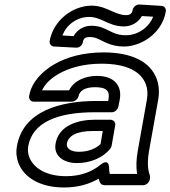

<svg xmlns="http://www.w3.org/2000/svg" viewBox="-20 -795 754 850"><path d="M590 -128C583 -89 582 -55 587 -25H466C464 -33 463 -41 463 -51C463 -51 465 -98 424 -65C390 -37 341 -15 273 -15C182 -15 129 -52 110 -98C104 -114 102 -130 105 -148C124 -255 238 -298 399 -298H475C490 -298 502 -312 504 -323L510 -353C522 -418 483 -459 410 -459C360 -459 308 -440 286 -395H166C180 -425 207 -449 238 -467C284 -494 350 -513 429 -513C542 -513 605 -478 626 -421C633 -402 635 -379 630 -352ZM442 25H614C625 25 640 15 643 0L644 -8C645 -12 644 -16 643 -20C633 -48 632 -81 640 -128L680 -352C686 -386 684 -418 674 -445C645 -524 560 -563 438 -563C351 -563 275 -543 218 -509C171 -481 120 -435 109 -370C107 -359 114 -345 129 -345H298C309 -345 325 -355 328 -370C332 -391 353 -409 401 -409C455 -409 467 -390 460 -353L459 -348H408C248 -348 82 -304 55 -148C50 -121 53 -95 62 -72C88 -7 160 35 264 35C325 35 376 20 417 -4C420 9 425 25 442 25ZM226 -159C216 -101 267 -73 320 -73C381 -73 435 -97 467 -135C470 -139 473 -145 474 -149L490 -240C493 -255 480 -265 469 -265H400C327 -265 240 -241 226 -159ZM276 -159C282 -194 319 -215 391 -215H435L425 -157C407 -139 373 -123 329 -123C288 -123 273 -142 276 -159ZM529 -678C562 -678 593 -696 608 -724L658 -721C641 -677 594 -639 537 -639C490 -639 472 -657 432 -673C418 -678 402 -681 384 -681C351 -681 321 -663 306 -635L256 -638C274 -684 319 -720 375 -720C402 -720 422 -710 445 -700C465 -691 491 -678 529 -678ZM538 -728C513 -728 494 -738 472 -747C451 -756 424 -770 384 -770C362 -770 341 -765 320 -757C262 -734 212 -681 200 -614C198 -602 205 -590 219 -589L317 -584C333 -583 345 -596 347 -609C349 -623 357 -631 375 -631C388 -631 399 -629 407 -626C437 -614 468 -589 529 -589C551 -589 573 -594 594 -602C652 -625 702 -675 714 -744C716 -756 709 -768 695 -769L598 -775C582 -776 569 -763 567 -750C565 -737 557 -728 538 -728Z"/></svg>

Font: Asimov
Style: XWidOuIt
Weight: 500
Designer: Google
Version: Version 2.000980; 2014